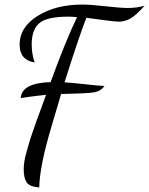

<svg xmlns="http://www.w3.org/2000/svg" viewBox="-20 -735 654 842"><path d="M66 -539Q66 -616 145.5 -665.5Q225 -715 341 -715Q377 -715 443 -707.5Q509 -700 540 -700Q580 -700 614 -710Q579 -670 554 -655Q529 -640 501 -640Q484 -640 434 -647L359 -657Q331 -589 263 -374Q295 -372 354 -365.5Q413 -359 438 -358Q422 -335 392.5 -330Q363 -325 248 -323L204 -174Q154 -6 152 87Q110 84 97 65Q84 46 84 8Q84 -7 86.5 -24.5Q89 -42 96 -67L108 -109Q113 -127 125 -161L142 -210Q147 -225 163 -267L182 -319Q157 -317 105 -310L71 -305Q75 -371 202 -375Q267 -554 318 -660Q292 -662 279 -662Q186 -662 152.5 -633.5Q119 -605 119 -540Q119 -499 132 -461Q66 -472 66 -539Z"/></svg>

Font: DancingScriptRegular
Style: Regular
Weight: 400
Designer: Pablo Impallari
Foundry: Pablo Impallari. www.impallari.com
Version: Version 1.002